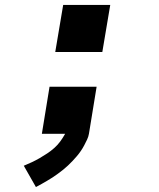

<svg xmlns="http://www.w3.org/2000/svg" viewBox="-20 -540 640 775"><path d="M203 -330 235 -520H425L393 -330ZM125 215 76 129Q93 122 109 114.5Q125 107 140.5 98Q156 89 171 79Q186 69 199.5 57Q213 45 223.5 30.5Q234 16 243 0H149L180 -190H370L339 0Q337 12 331.5 23.5Q326 35 320 46.5Q314 58 306.5 69Q299 80 290.5 90Q282 100 273 109.5Q264 119 254.5 128Q245 137 235 145Q225 153 214 161Q203 169 192.5 176Q182 183 170.5 189.5Q159 196 148 202.5Q137 209 125 215Z"/></svg>

Font: Iosevka SS04 Heavy Extended
Style: Italic
Weight: 900
Width: 7
Italic angle: -9°
Monospace: yes
Designer: Belleve Invis
Foundry: Belleve Invis
Version: Version 19.0.0; ttfautohint (v1.8.4)